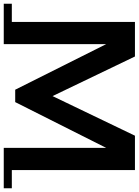

<svg xmlns="http://www.w3.org/2000/svg" viewBox="122 -861 739 1023"><g transform="rotate(90 491.5 -349.5)"><path d="M983 -43V0H768V-546L524 -61H458L215 -546V0H0V-43H97V-699H281L492 -260L703 -699H886V-43Z"/></g></svg>

Font: Montserrat Subrayada
Style: Regular
Weight: 400
Designer: Julieta Ulanovsky
Foundry: Julieta Ulanovsky
Version: Version 2.001